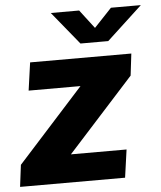

<svg xmlns="http://www.w3.org/2000/svg" viewBox="-59 -761 676 806"><g transform="rotate(-5 279.0 -358.0)"><path d="M-7 0 4.5 -92 282.5 -399.5H64L80.5 -517H507L496 -425L217.5 -117.5H452L435.5 0ZM298 -577.5 185 -716H304.5L364.5 -637.5L438.5 -716H564.5L415 -577.5Z"/></g></svg>

Font: Public Sans ExtraBold
Style: Italic
Weight: 800
Italic angle: -8°
Designer: The Public Sans project authors (U.S. Web Design System). Libre Franklin designed by Pablo Impallari and Rodrigo Fuenzal
Version: Version 1.007; ttfautohint (v1.8.1) -l 8 -r 50 -G 200 -x 14 